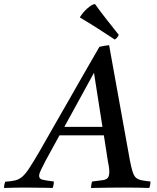

<svg xmlns="http://www.w3.org/2000/svg" viewBox="-104 -931 780 952"><path d="M431 -131 411 -260H191L122 -134Q109 -109 99.5 -89.5Q90 -70 90 -59Q90 -44 106.5 -40Q123 -36 163 -31Q163 -14 157 1Q143 0 117 0Q91 0 65 -0.5Q39 -1 24 -1Q-4 -1 -29 -0.5Q-54 0 -84 1Q-84 -15 -78 -30Q-48 -32 -29 -36.5Q-10 -41 6 -54.5Q22 -68 42 -98.5Q62 -129 94 -184Q122 -233 159 -298Q196 -363 237 -434Q278 -505 317 -574Q356 -643 389 -699Q403 -702 414.5 -704Q426 -706 437 -707L540 -136Q547 -100 553.5 -79.5Q560 -59 570 -50Q580 -41 597 -37.5Q614 -34 642 -31Q642 -14 636 1Q612 0 578 -0.5Q544 -1 511 -1Q482 -1 435 -0.5Q388 0 347 1Q348 -7 349 -15.5Q350 -24 353 -31Q389 -35 407 -38Q425 -41 431.5 -50.5Q438 -60 438 -81Q438 -86 437 -96.5Q436 -107 431 -131ZM215 -302H404L362 -570ZM293 -844V-847Q308 -871 330.5 -890.5Q353 -910 367 -911Q394 -873 424.5 -834.5Q455 -796 485 -758Q481 -750 476.5 -744.5Q472 -739 465 -735Q423 -763 379 -791Q335 -819 293 -844Z"/></svg>

Font: Tiro Devanagari Hindi
Style: Italic
Weight: 400
Italic angle: -11°
Designer: Devanagari: John Hudson & Fiona Ross, assisted by Paul Hanslow. Latin: John Hudson with Paul Hanslow, assisted by Kaja S
Foundry: Tiro Typeworks Ltd.
Version: Version 1.52